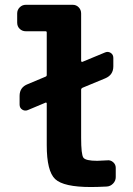

<svg xmlns="http://www.w3.org/2000/svg" viewBox="-20 -750 540 780"><path d="M415 -98.6Q428.7 -100.6 439.5 -91.3Q450.2 -82 450.2 -68.4V-30.3Q450.2 -15.6 439.5 -4.4Q428.7 6.8 414.1 7.8Q374 9.8 349.6 9.8Q238.3 9.8 204.1 -22.5Q169.9 -54.7 169.9 -160.2V-330.1Q169.9 -332 168 -333Q166 -334 165 -333L92.8 -302.7Q81.1 -297.9 70.3 -304.7Q59.6 -311.5 59.6 -325.2V-360.4Q59.6 -395.5 92.8 -408.2L165 -438.5Q169.9 -440.4 169.9 -445.3V-618.2Q169.9 -623 165 -623H85Q70.3 -623 60.1 -632.8Q49.8 -642.6 49.8 -658.2V-695.3Q49.8 -710 60.1 -720.2Q70.3 -730.5 85 -730.5H275.4Q290 -730.5 299.8 -720.2Q309.6 -710 309.6 -695.3V-502Q309.6 -500 312 -499Q314.5 -498 315.4 -499L407.2 -537.1Q418.9 -542 429.7 -535.2Q440.4 -528.3 440.4 -514.6V-480.5Q440.4 -445.3 407.2 -431.6L315.4 -393.6Q310.5 -391.6 309.6 -386.7V-190.4Q309.6 -122.1 318.8 -109.4Q328.1 -96.7 375 -96.7Q386.7 -96.7 415 -98.6Z"/></svg>

Font: Rounded-L Mgen+ 1m bold
Style: Bold
Weight: 700
Designer: [Source Han Sans]
Ryoko NISHIZUKA  (kana & ideographs); Paul D. Hunt (Latin, Greek & Cyrillic); Wenlong ZHANG  (bopomofo
Version: Version 1.059.20150602